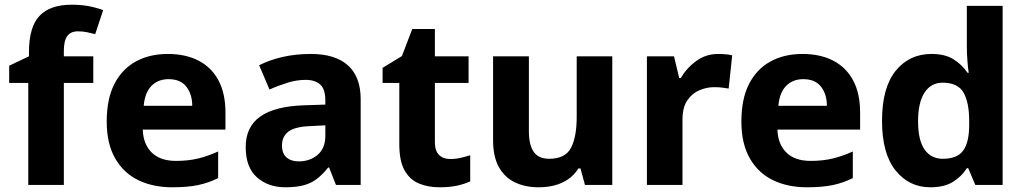

<svg xmlns="http://www.w3.org/2000/svg" viewBox="-20 -785 4349 815"><path d="M100 0V-433H19V-506L103 -546V-564Q103 -670 147.5 -717.5Q192 -765 285 -765Q324 -765 356 -759Q388 -753 418 -742L384 -640Q369 -644 350.5 -648Q332 -652 311 -652Q280 -652 265.5 -632Q251 -612 251 -569V-546H376V-433H251V0Z M711 10Q630 10 567.5 -20Q505 -50 469 -112.5Q433 -175 433 -269Q433 -365 465.5 -428.5Q498 -492 556.5 -524Q615 -556 692 -556Q768 -556 823 -527.5Q878 -499 907.5 -443.5Q937 -388 937 -308V-235H586Q588 -173 624 -137.5Q660 -102 727 -102Q778 -102 820 -112Q862 -122 906 -142V-29Q866 -9 821.5 0.5Q777 10 711 10ZM590 -336H796Q796 -385 771 -417Q746 -449 696 -449Q651 -449 623 -420.5Q595 -392 590 -336Z M1191 10Q1119 10 1071 -32Q1023 -74 1023 -161Q1023 -247 1085 -290.5Q1147 -334 1270 -338L1361 -341V-358Q1361 -407 1339 -426.5Q1317 -446 1277 -446Q1240 -446 1201 -434Q1162 -422 1124 -405L1080 -508Q1123 -530 1178.5 -543Q1234 -556 1300 -556Q1403 -556 1457 -507.5Q1511 -459 1511 -364V0H1406L1377 -74H1373Q1350 -45 1325.5 -26Q1301 -7 1269 1.5Q1237 10 1191 10ZM1248 -100Q1296 -100 1328.5 -128Q1361 -156 1361 -208V-253L1304 -250Q1233 -248 1205 -227Q1177 -206 1177 -168Q1177 -133 1196.5 -116.5Q1216 -100 1248 -100Z M1846 10Q1797 10 1758.5 -6Q1720 -22 1697.5 -61.5Q1675 -101 1675 -172V-433H1604V-497L1686 -547L1730 -662H1826V-546H1969V-433H1826V-181Q1826 -145 1843.5 -127.5Q1861 -110 1891 -110Q1914 -110 1935.5 -115Q1957 -120 1976 -126V-15Q1952 -4 1920.5 3Q1889 10 1846 10Z M2267 10Q2209 10 2165.5 -11Q2122 -32 2097.5 -76Q2073 -120 2073 -190V-546H2225V-228Q2225 -170 2245.5 -140.5Q2266 -111 2311 -111Q2379 -111 2403.5 -157Q2428 -203 2428 -290V-546H2579V0H2463L2444 -70H2435Q2418 -42 2391.5 -24Q2365 -6 2333.5 2Q2302 10 2267 10Z M2726 0V-546H2841L2863 -454H2870Q2895 -497 2936 -526.5Q2977 -556 3028 -556Q3043 -556 3060.5 -554.5Q3078 -553 3088 -550L3073 -409Q3062 -411 3047 -413Q3032 -415 3011 -415Q2980 -415 2949 -402Q2918 -389 2897.5 -359Q2877 -329 2877 -277V0Z M3405 10Q3324 10 3261.5 -20Q3199 -50 3163 -112.5Q3127 -175 3127 -269Q3127 -365 3159.5 -428.5Q3192 -492 3250.5 -524Q3309 -556 3386 -556Q3462 -556 3517 -527.5Q3572 -499 3601.5 -443.5Q3631 -388 3631 -308V-235H3280Q3282 -173 3318 -137.5Q3354 -102 3421 -102Q3472 -102 3514 -112Q3556 -122 3600 -142V-29Q3560 -9 3515.5 0.5Q3471 10 3405 10ZM3284 -336H3490Q3490 -385 3465 -417Q3440 -449 3390 -449Q3345 -449 3317 -420.5Q3289 -392 3284 -336Z M3929 10Q3839 10 3781.5 -61.5Q3724 -133 3724 -272Q3724 -413 3782 -484.5Q3840 -556 3934 -556Q3992 -556 4028 -533Q4064 -510 4087 -476H4092Q4089 -494 4086.5 -526.5Q4084 -559 4084 -586V-760H4236V0H4120L4090 -71H4084Q4063 -37 4026 -13.5Q3989 10 3929 10ZM3982 -111Q4044 -111 4069 -146.5Q4094 -182 4094 -255V-271Q4094 -350 4070 -392Q4046 -434 3981 -434Q3932 -434 3904.5 -392Q3877 -350 3877 -270Q3877 -190 3904.5 -150.5Q3932 -111 3982 -111Z"/></svg>

Font: Noto Sans Symbols
Style: Bold
Weight: 700
Version: Version 2.002